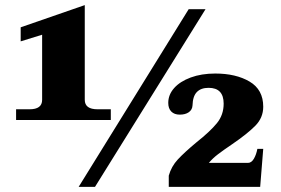

<svg xmlns="http://www.w3.org/2000/svg" viewBox="-20 -732 1099 752"><path d="M43 -304H96Q145 -304 145 -341V-596L61 -570V-625L312 -712V-341Q312 -304 362 -304H414V-262H43ZM719 -696H785L352 0H288ZM641 -44Q651 -80 676.5 -107.5Q702 -135 750 -175Q803 -217 829.5 -249.5Q856 -282 856 -326Q856 -388 797 -388Q767 -388 751 -371.5Q735 -355 734 -319Q733 -302 719.5 -292.5Q706 -283 684 -283Q663 -283 651 -295Q639 -307 639 -329Q639 -361 662 -387Q685 -413 727 -428.5Q769 -444 823 -444Q904 -444 957.5 -412.5Q1011 -381 1011 -314Q1011 -271 980 -239.5Q949 -208 889 -167Q855 -144 834 -128Q813 -112 798 -94H951Q965 -94 974.5 -110.5Q984 -127 988 -149H1011L999 0H641Z"/></svg>

Font: Taviraj
Style: Bold
Weight: 700
Designer: Katatrad Team
Foundry: CadsonDemak
Version: Version 1.001